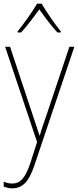

<svg xmlns="http://www.w3.org/2000/svg" viewBox="-20 -783 427 1046"><path d="M207 -763H182C158 -721 107 -650 76 -612V-606H95C128 -642 167 -694 194 -732C222 -693 259 -642 293 -606H311V-612C284 -645 231 -720 207 -763ZM8 -528 182 -9 144 109C116 191 88 217 47 217C30 217 16 213 0 207V233C16 240 30 243 47 243C103 243 138 206 167 119L385 -528H358L234 -158C218 -112 206 -78 197 -45H195C188 -68 178 -96 157 -160L35 -528Z"/></svg>

Font: Noto Sans Gurmukhi SemiCondensed Thin
Style: Regular
Weight: 100
Width: 4
Designer: Jelle Bosma - Monotype Design Team
Foundry: Monotype Imaging Inc.
Version: Version 2.004